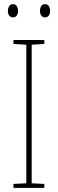

<svg xmlns="http://www.w3.org/2000/svg" viewBox="-20 -907 278 927"><path d="M18 -854C18 -837 26 -823 43 -823C59 -823 67 -836 67 -854C67 -872 59 -887 43 -887C26 -887 18 -871 18 -854ZM173 -855C173 -837 181 -823 197 -823C214 -823 222 -837 222 -855C222 -873 213 -887 197 -887C181 -887 173 -872 173 -855ZM194 0V-19L133 -22V-691L194 -695V-714H45V-695L107 -691V-22L45 -19V0Z"/></svg>

Font: Noto Sans Malayalam Condensed Thin
Style: Regular
Weight: 100
Width: 3
Designer: Jelle Bosma - Monotype Design Team
Foundry: Monotype Imaging Inc.
Version: Version 2.104